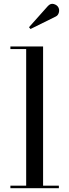

<svg xmlns="http://www.w3.org/2000/svg" viewBox="-20 -996 366 1016"><path d="M275 -908.5 141.5 -842.5 133.5 -852 232.5 -963Q247 -979.5 264.2 -974.8Q281.5 -970 288.5 -957.5Q295.5 -945 291.5 -929.8Q287.5 -914.5 275 -908.5ZM35 -13.5H118.5V-736.5H35V-750H208V-13.5H291.5V0H35Z"/></svg>

Font: Bodoni Moda 16pt
Style: Regular
Weight: 400
Version: Version 2.3